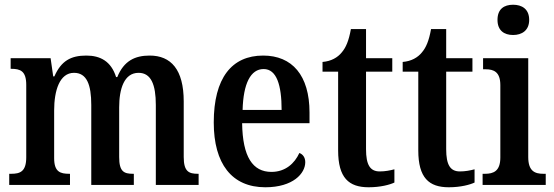

<svg xmlns="http://www.w3.org/2000/svg" viewBox="-20 -782 2342 812"><path d="M19 0H276V-47H273C235 -47 209 -55 209 -113V-315C209 -399 232 -474 293 -474C347 -474 366 -424 366 -338V0H546V-47H543C504 -47 484 -56 484 -118V-328C484 -406 505 -474 566 -474C619 -474 639 -424 639 -338V0H820V-47H817C779 -47 757 -56 757 -118V-353C757 -488 703 -547 613 -547C551 -547 504 -525 476 -456H471C450 -523 404 -547 345 -547C280 -547 239 -525 210 -459H205L194 -536H25V-491H27C66 -491 91 -482 91 -423V-117C91 -56 65 -47 27 -47H19Z M1102 10C1220 10 1271 -49 1271 -96C1271 -117 1260 -130 1246 -135C1226 -91 1187 -55 1128 -55C1049 -55 1006 -118 1004 -261H1289V-306C1289 -464 1215 -547 1093 -547C960 -547 884 -452 884 -264C884 -90 960 10 1102 10ZM1171 -317H1006C1009 -429 1040 -490 1095 -490C1150 -490 1171 -422 1171 -317Z M1539 10C1590 10 1629 -1 1648 -10V-66C1629 -61 1609 -57 1586 -57C1545 -57 1528 -85 1528 -151V-479H1639V-536H1528V-659H1464C1455 -609 1443 -581 1425 -560C1408 -539 1381 -523 1344 -520V-479H1410V-146C1410 -30 1455 10 1539 10Z M1878 10C1929 10 1968 -1 1987 -10V-66C1968 -61 1948 -57 1925 -57C1884 -57 1867 -85 1867 -151V-479H1978V-536H1867V-659H1803C1794 -609 1782 -581 1764 -560C1747 -539 1720 -523 1683 -520V-479H1749V-146C1749 -30 1794 10 1878 10Z M2150 -634C2187 -634 2218 -653 2218 -698C2218 -744 2187 -762 2150 -762C2112 -762 2084 -744 2084 -698C2084 -653 2112 -634 2150 -634ZM2021 0H2288V-47H2278C2242 -47 2214 -58 2214 -118V-536H2023V-489H2034C2068 -489 2096 -478 2096 -422V-116C2096 -58 2067 -47 2031 -47H2021Z"/></svg>

Font: Noto Serif Tamil Condensed SemiBold
Style: Regular
Weight: 600
Width: 3
Designer: Indian Type Foundry, Tom Grace, and the Monotype Design Team
Foundry: Monotype Imaging Inc.
Version: Version 2.004